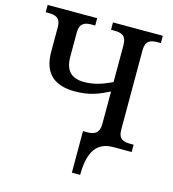

<svg xmlns="http://www.w3.org/2000/svg" viewBox="-131 -821 1025 1139"><g transform="rotate(15 381.5 -252.0)"><path d="M416 210H467C467 62 518 0 614 0H727V-45H706C667 -45 633 -53 633 -111V-599C633 -660 666 -669 706 -669H727V-714H421V-669H442C483 -669 516 -660 516 -599V-373C459 -346 408 -328 346 -328C271 -328 229 -364 229 -452V-599C229 -660 262 -669 303 -669H324V-714H20V-669H39C79 -669 112 -660 112 -602V-451C112 -318 182 -260 308 -260C400 -260 454 -285 516 -315V-114C515 -59 486 -45 442 -45H416Z"/></g></svg>

Font: Noto Serif Medium
Style: Regular
Weight: 500
Designer: Monotype Design Team
Foundry: Monotype Imaging Inc.
Version: Version 2.013